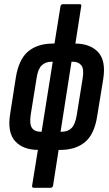

<svg xmlns="http://www.w3.org/2000/svg" viewBox="-20 -703 516 908"><path d="M162 6Q89 6 51.5 -35.5Q14 -77 28 -164L55 -337Q69 -423 113.5 -460Q158 -497 231 -497H334Q407 -497 444.5 -456Q482 -415 468 -328L440 -156Q427 -69 382.5 -31.5Q338 6 265 6ZM171 -80H273Q301 -80 318.5 -97.5Q336 -115 343 -159L371 -333Q378 -376 365 -393.5Q352 -411 325 -411H223Q195 -411 177 -393.5Q159 -376 153 -333L125 -159Q119 -115 131.5 -97.5Q144 -80 171 -80ZM140 185Q130 185 132 174L163 -18L171 -44L234 -440V-474L266 -673Q268 -683 277 -683H357Q367 -683 364 -673L333 -474L323 -442L261 -45V-18L231 174Q229 185 219 185Z"/></svg>

Font: Sofia Sans Extra Condensed
Style: Bold Italic
Weight: 700
Italic angle: -9°
Designer: Botio Nikoltchev, Ani Petrova
Foundry: lettersoup
Version: Version 4.101